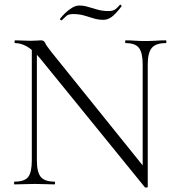

<svg xmlns="http://www.w3.org/2000/svg" viewBox="-20 -800 765 833"><path d="M118 -104V-602L140 -600V-104Q140 -53 157 -32.5Q174 -12 216 -12Q219 -12 219 -6Q219 0 216 0Q197 0 176.5 -1Q156 -2 131 -2Q107 -2 85 -1Q63 0 43 0Q41 0 41 -6Q41 -12 43 -12Q87 -12 102.5 -32.5Q118 -53 118 -104ZM621 11Q621 13 616 13.5Q611 14 609 13L157 -543Q123 -584 96.5 -598.5Q70 -613 46 -613Q43 -613 43 -619Q43 -625 46 -625Q63 -625 81 -624Q99 -623 113 -623Q127 -623 139.5 -624Q152 -625 158 -625Q171 -625 176 -613.5Q181 -602 204 -573L613 -65ZM621 -520V11L599 -20V-520Q599 -571 583 -592Q567 -613 525 -613Q523 -613 523 -619Q523 -625 525 -625Q545 -625 565.5 -623.5Q586 -622 611 -622Q634 -622 657 -623.5Q680 -625 699 -625Q702 -625 702 -619Q702 -613 699 -613Q656 -613 638.5 -592Q621 -571 621 -520ZM451 -752Q471 -752 481.5 -760.5Q492 -769 500 -779Q502 -781 505.5 -777.5Q509 -774 507 -772Q480 -737 463 -725.5Q446 -714 429 -714Q406 -714 385.5 -720.5Q365 -727 344 -733Q323 -739 297 -739Q277 -739 267.5 -730.5Q258 -722 248 -712Q246 -711 242.5 -713.5Q239 -716 241 -719Q249 -730 262.5 -743Q276 -756 292 -766Q308 -776 325 -776Q343 -776 362.5 -770Q382 -764 404 -758Q426 -752 451 -752Z"/></svg>

Font: Cormorant Garamond Light Light
Style: Regular
Weight: 300
Version: Version 4.001